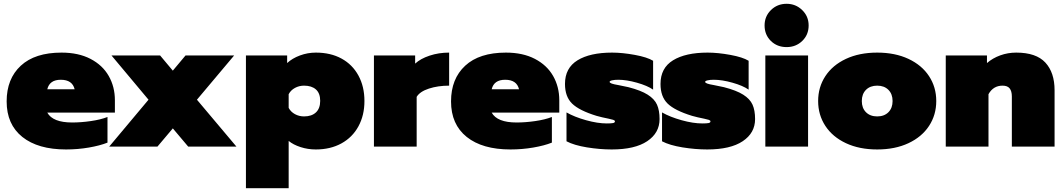

<svg xmlns="http://www.w3.org/2000/svg" viewBox="-20 -772 5603 1011"><path d="M15 -238Q15 -357 89.5 -426Q164 -495 304 -495Q393 -495 456.5 -462Q520 -429 552.5 -372Q585 -315 585 -244V-179H229Q258 -127 360 -127Q407 -127 458.5 -134.5Q510 -142 546 -156V-21Q506 -5 447.5 5Q389 15 328 15Q180 15 97.5 -51Q15 -117 15 -238ZM373 -302Q361 -352 300 -352Q241 -352 229 -302Z M762 -247 567 -480H823L890 -400L957 -480H1213L1017 -247L1225 0H971L890 -96L809 0H555Z M1275 -480H1492V-440Q1519 -465 1559.5 -480Q1600 -495 1643 -495Q1721 -495 1778.5 -463.5Q1836 -432 1867.5 -374Q1899 -316 1899 -240Q1899 -165 1867.5 -107Q1836 -49 1778 -17Q1720 15 1643 15Q1601 15 1562.5 2.5Q1524 -10 1500 -30V219H1275ZM1666 -241Q1666 -281 1643.5 -301Q1621 -321 1581 -321Q1555 -321 1533 -309Q1511 -297 1500 -276V-204Q1511 -183 1533 -171Q1555 -159 1581 -159Q1621 -159 1643.5 -180Q1666 -201 1666 -241Z M1949 -480H2166V-437Q2194 -463 2242 -479Q2290 -495 2345 -495V-321Q2286 -321 2238.5 -305.5Q2191 -290 2174 -262V0H1949Z M2355 -238Q2355 -357 2429.5 -426Q2504 -495 2644 -495Q2733 -495 2796.5 -462Q2860 -429 2892.5 -372Q2925 -315 2925 -244V-179H2569Q2598 -127 2700 -127Q2747 -127 2798.5 -134.5Q2850 -142 2886 -156V-21Q2846 -5 2787.5 5Q2729 15 2668 15Q2520 15 2437.5 -51Q2355 -117 2355 -238ZM2713 -302Q2701 -352 2640 -352Q2581 -352 2569 -302Z M2963 -28V-180Q3005 -156 3066 -139Q3127 -122 3175 -122Q3198 -122 3208 -124Q3218 -126 3218 -133Q3218 -138 3209 -141Q3200 -144 3185 -147Q3149 -154 3121 -162Q3030 -190 2992.5 -226.5Q2955 -263 2955 -330Q2955 -414 3021 -454.5Q3087 -495 3203 -495Q3257 -495 3322.5 -483Q3388 -471 3419 -452V-300Q3389 -321 3334 -336.5Q3279 -352 3236 -352Q3216 -352 3203 -349Q3190 -346 3190 -341Q3190 -336 3201 -332Q3212 -328 3236 -324Q3283 -315 3289 -313Q3355 -296 3390.5 -273.5Q3426 -251 3439.5 -221Q3453 -191 3453 -145Q3453 -72 3388 -28.5Q3323 15 3201 15Q3138 15 3070.5 4Q3003 -7 2963 -28Z M3466 -28V-180Q3508 -156 3569 -139Q3630 -122 3678 -122Q3701 -122 3711 -124Q3721 -126 3721 -133Q3721 -138 3712 -141Q3703 -144 3688 -147Q3652 -154 3624 -162Q3533 -190 3495.5 -226.5Q3458 -263 3458 -330Q3458 -414 3524 -454.5Q3590 -495 3706 -495Q3760 -495 3825.5 -483Q3891 -471 3922 -452V-300Q3892 -321 3837 -336.5Q3782 -352 3739 -352Q3719 -352 3706 -349Q3693 -346 3693 -341Q3693 -336 3704 -332Q3715 -328 3739 -324Q3786 -315 3792 -313Q3858 -296 3893.5 -273.5Q3929 -251 3942.5 -221Q3956 -191 3956 -145Q3956 -72 3891 -28.5Q3826 15 3704 15Q3641 15 3573.5 4Q3506 -7 3466 -28Z M4006 -638Q4006 -686 4039.5 -719Q4073 -752 4122 -752Q4170 -752 4204 -719Q4238 -686 4238 -638Q4238 -589 4204.5 -556.5Q4171 -524 4122 -524Q4072 -524 4039 -556.5Q4006 -589 4006 -638ZM4010 -480H4235V0H4010Z M4288 -240Q4288 -313 4326 -371Q4364 -429 4434.5 -462Q4505 -495 4599 -495Q4693 -495 4763.5 -462Q4834 -429 4872 -371Q4910 -313 4910 -240Q4910 -167 4872 -109Q4834 -51 4763.5 -18Q4693 15 4599 15Q4505 15 4434.5 -18Q4364 -51 4326 -109Q4288 -167 4288 -240ZM4680 -240Q4680 -277 4658 -299Q4636 -321 4599 -321Q4562 -321 4540 -299Q4518 -277 4518 -240Q4518 -203 4540 -181Q4562 -159 4599 -159Q4636 -159 4658 -181Q4680 -203 4680 -240Z M4960 -480H5177V-440Q5207 -466 5247 -480.5Q5287 -495 5331 -495Q5436 -495 5484.5 -442.5Q5533 -390 5533 -297V0H5308V-264Q5308 -292 5296.5 -306.5Q5285 -321 5259 -321Q5210 -321 5185 -276V0H4960Z"/></svg>

Font: Prompt Black
Style: Regular
Weight: 900
Designer: Katatrad Team
Foundry: CadsonDemak
Version: Version 1.000